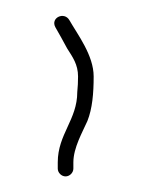

<svg xmlns="http://www.w3.org/2000/svg" viewBox="-20 -662 190 246"><path d="M74 -446V-454C74 -472.7 85.7 -492.7 92 -507C98.3 -522.8 100 -542.5 100 -564C100 -591.1 79.5 -617.6 69 -636C62.5 -647.7 44.2 -639.3 51 -627C56.4 -617.6 59.2 -612.6 66 -600C73.1 -588.8 80 -579.4 80 -564C80 -557.3 79.7 -550.7 79 -544C79 -508.6 54 -490.1 54 -454V-446C54 -440.7 58.7 -436 64 -436C69.3 -436 74 -440.7 74 -446Z"/></svg>

Font: HoneyBee
Style: UltLit
Weight: 100
Foundry: Cannot Into Space Fonts
Version: Version 0.89